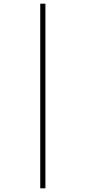

<svg xmlns="http://www.w3.org/2000/svg" viewBox="-20 -780 463 1040"><path d="M198 240V-760H226V240Z"/></svg>

Font: Noto Serif Tamil ExtraCondensed Thin
Style: Regular
Weight: 100
Width: 2
Designer: Indian Type Foundry, Tom Grace, and the Monotype Design Team
Foundry: Monotype Imaging Inc.
Version: Version 2.004; ttfautohint (v1.8.4.7-5d5b)